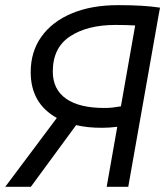

<svg xmlns="http://www.w3.org/2000/svg" viewBox="-28 -723 639 743"><path d="M368.7 -228.5Q313 -228 266.6 -238.8L91.3 0H-7.8L191.9 -266.6Q90.8 -322.8 90.8 -443.8Q90.8 -523.4 132.6 -581.5Q174.3 -639.6 250.2 -671.4Q326.2 -703.1 429.2 -703.1Q480 -703.1 520 -700.7Q560.1 -698.2 591.3 -693.4L586.4 -667.5L468.3 0H384.8L425.8 -232.4Q395.5 -228.5 368.7 -228.5ZM439.9 -311.5 495.1 -624.5Q459 -626.5 418.9 -626.5Q310.5 -626.5 243.4 -582.5Q176.3 -538.6 176.3 -446.3Q176.3 -377 228 -340.8Q279.8 -304.7 378.4 -305.2Q393.1 -305.2 408.4 -306.9Q423.8 -308.6 439.9 -311.5Z"/></svg>

Font: Cascadia Code NF SemiLight
Style: Italic
Weight: 350
Italic angle: -10°
Monospace: yes
Designer: Aaron Bell
Foundry: Saja Typeworks
Version: Version 2404.023; ttfautohint (v1.8.4)